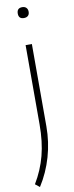

<svg xmlns="http://www.w3.org/2000/svg" viewBox="-115 -775 393 1026"><g transform="rotate(-10 81.0 -261.5)"><path d="M87 -684Q58 -684 58 -713Q58 -743 87 -743Q101 -743 109 -735Q117 -727 117 -713Q117 -699 109 -691.5Q101 -684 87 -684ZM-10 201Q31 133 50.5 58.5Q70 -16 70 -110V-540H104V-93Q104 -9 81 71Q58 151 14 220Z"/></g></svg>

Font: Encode Sans Compressed
Style: Thin
Weight: 100
Designer: Pablo Impallari, Andres Torresi
Foundry: Pablo Impallari, Andres Torresi
Version: Version 1.000; ttfautohint (v1.00) -l 8 -r 50 -G 200 -x 14 -